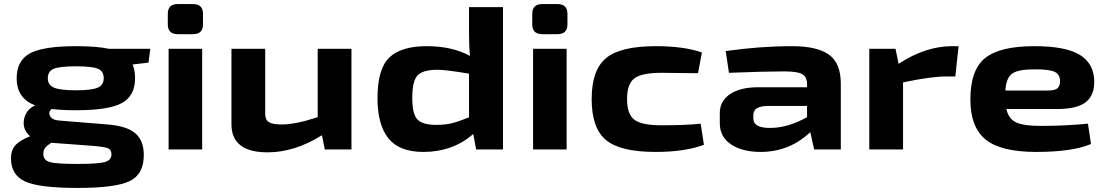

<svg xmlns="http://www.w3.org/2000/svg" viewBox="-20 -735 5441 944"><path d="M710 -427 632 -418Q644 -390 644 -350Q644 -264 579.5 -228.5Q515 -193 354 -193Q285 -193 234 -199Q216 -185 226 -164.5Q236 -144 275 -142L510 -123Q605 -115 646 -79Q687 -43 687 27Q687 123 616.5 156Q546 189 361 189Q172 189 103 157Q34 125 34 43Q34 4 55.5 -20.5Q77 -45 128 -65Q89 -99 98 -147.5Q107 -196 153 -217Q62 -251 62 -350Q62 -437 127 -472.5Q192 -508 355 -508Q455 -508 516 -495H719ZM354 -291Q431 -291 460.5 -304Q490 -317 490 -350Q490 -385 461.5 -397Q433 -409 354 -409Q274 -409 244.5 -397Q215 -385 215 -350Q215 -317 245.5 -304Q276 -291 354 -291ZM528 24Q528 0 508.5 -7Q489 -14 422 -19L232 -33Q210 -19 201.5 -7.5Q193 4 193 21Q193 53 225.5 62Q258 71 359 71Q461 71 494.5 62Q528 53 528 24Z M854 -715H929Q978 -715 978 -667V-615Q978 -567 929 -567H854Q805 -567 805 -615V-667Q805 -715 854 -715ZM974 0H809V-495H974Z M1708 -495V0H1577L1563 -70Q1428 14 1296 14Q1118 14 1118 -124V-495H1284V-175Q1284 -146 1302 -134.5Q1320 -123 1364 -123Q1434 -123 1542 -159V-495Z M2453 -700V0H2321L2307 -76Q2205 12 2062 12Q1943 12 1889.5 -55Q1836 -122 1836 -252Q1836 -396 1894 -452Q1952 -508 2078 -508Q2203 -508 2291 -460Q2286 -504 2286 -569V-700ZM2007 -253Q2007 -173 2033 -147Q2059 -121 2125 -121Q2168 -121 2201 -129Q2234 -137 2286 -158V-373Q2170 -392 2132 -392Q2061 -392 2034 -365.5Q2007 -339 2007 -253Z M2646 -715H2721Q2770 -715 2770 -667V-615Q2770 -567 2721 -567H2646Q2597 -567 2597 -615V-667Q2597 -715 2646 -715ZM2766 0H2601V-495H2766Z M3204 -508Q3343 -508 3431 -477L3412 -375Q3280 -377 3232 -377Q3136 -377 3099.5 -350Q3063 -323 3063 -248Q3063 -173 3099.5 -146Q3136 -119 3232 -119Q3355 -119 3425 -127L3441 -23Q3347 12 3203 12Q3030 12 2959.5 -46.5Q2889 -105 2889 -248Q2889 -391 2960 -449.5Q3031 -508 3204 -508Z M3874 -508Q3997 -508 4055.5 -466.5Q4114 -425 4114 -323V0H3983L3964 -85Q3860 12 3720 12Q3630 12 3574.5 -25Q3519 -62 3519 -129V-179Q3519 -238 3569 -272Q3619 -306 3708 -306H3948V-323Q3947 -358 3923.5 -371Q3900 -384 3836 -384Q3743 -384 3564 -377L3548 -484Q3718 -508 3874 -508ZM3684 -170V-152Q3684 -106 3766 -106Q3854 -106 3948 -159V-214H3753Q3684 -213 3684 -170Z M4693 -508 4677 -359H4629Q4559 -359 4420 -330V0H4254V-495H4383L4398 -421Q4530 -508 4662 -508Z M5095 -116Q5218 -116 5329 -127L5344 -27Q5253 12 5075 12Q4901 12 4826 -49Q4751 -110 4751 -246Q4751 -391 4823.5 -449.5Q4896 -508 5066 -508Q5220 -508 5289.5 -465Q5359 -422 5360 -335Q5361 -266 5318 -232.5Q5275 -199 5178 -199H4928Q4939 -150 4976.5 -133Q5014 -116 5095 -116ZM5073 -394Q4990 -395 4958.5 -374.5Q4927 -354 4923 -290H5132Q5168 -290 5180 -301.5Q5192 -313 5192 -338Q5191 -370 5165 -382Q5139 -394 5073 -394Z"/></svg>

Font: Exo 2 Expanded
Style: Bold
Weight: 700
Width: 7
Designer: Natanael Gama
Version: Version 1.001;PS 001.001;hotconv 1.0.70;makeotf.lib2.5.58329